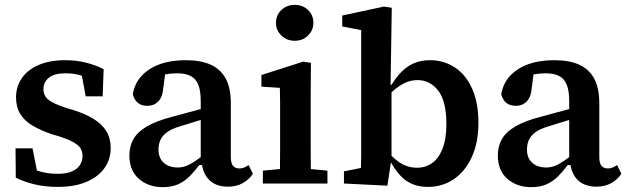

<svg xmlns="http://www.w3.org/2000/svg" viewBox="-20 -756 2584 791"><path d="M218 14Q166 14 122.5 3.5Q79 -7 45 -24L44 -145H114L138 -23L89 -22V-72Q115 -58 147 -49Q179 -40 218 -40Q253 -40 275.5 -49.5Q298 -59 309 -75.5Q320 -92 320 -113Q320 -142 298.5 -159.5Q277 -177 227 -193L191 -204Q147 -219 114 -238.5Q81 -258 63.5 -286.5Q46 -315 46 -355Q46 -399 70 -434Q94 -469 139.5 -488.5Q185 -508 249 -508Q294 -508 334 -498Q374 -488 407 -471L403 -359H333L312 -473H355V-427Q331 -441 305.5 -447.5Q280 -454 249 -454Q204 -454 181.5 -436Q159 -418 159 -389Q159 -362 179 -345.5Q199 -329 251 -312L281 -303Q332 -287 366.5 -265.5Q401 -244 418.5 -215Q436 -186 436 -146Q436 -99 410 -63Q384 -27 335.5 -6.5Q287 14 218 14Z M650 15Q592 15 552.5 -19Q513 -53 513 -116Q513 -153 529.5 -182.5Q546 -212 585 -235Q624 -258 690 -275Q718 -283 745 -290Q772 -297 799 -304.5Q826 -312 853 -318V-276Q820 -266 786.5 -255.5Q753 -245 720 -235Q686 -225 667 -210.5Q648 -196 640.5 -178.5Q633 -161 633 -140Q633 -105 654.5 -85.5Q676 -66 712 -66Q732 -66 750 -73.5Q768 -81 788 -95Q808 -109 835 -131L841 -76H801Q782 -51 762 -30.5Q742 -10 715.5 2.5Q689 15 650 15ZM919 13Q870 13 842 -14.5Q814 -42 810 -94L807 -96V-339Q807 -383 796.5 -408Q786 -433 764.5 -443.5Q743 -454 710 -454Q686 -454 663.5 -450Q641 -446 617 -437L664 -480L653 -396Q650 -356 632 -338Q614 -320 588 -320Q561 -320 546.5 -333.5Q532 -347 527 -368Q538 -433 595.5 -470.5Q653 -508 746 -508Q806 -508 847 -490Q888 -472 909.5 -433Q931 -394 931 -330V-108Q931 -84 940 -73Q949 -62 966 -62Q977 -62 986.5 -66Q996 -70 1004 -76L1022 -40Q1006 -16 980 -1.5Q954 13 919 13Z M1063 0V-53L1170 -63H1223L1329 -53V0ZM1133 0Q1133 -30 1133.5 -67Q1134 -104 1134 -143Q1134 -182 1134 -215V-267Q1134 -303 1134 -333Q1134 -363 1133 -394L1057 -399V-447L1229 -502L1261 -497L1260 -366V-215Q1260 -182 1260 -143Q1260 -104 1260.5 -67Q1261 -30 1261 0ZM1194 -588Q1162 -588 1139.5 -609.5Q1117 -631 1117 -662Q1117 -694 1139.5 -715Q1162 -736 1194 -736Q1227 -736 1249 -715Q1271 -694 1271 -662Q1271 -631 1249 -609.5Q1227 -588 1194 -588Z M1397 0V-50L1467 -64Q1468 -89 1468 -115Q1468 -141 1468 -166.5Q1468 -192 1468 -215V-632L1390 -647V-692L1562 -729L1594 -724L1592 -592L1589 -407L1593 -400V-91L1591 -90L1576 9ZM1744 14Q1706 14 1678 2Q1650 -10 1629 -33Q1608 -56 1590 -88H1552L1556 -155Q1592 -110 1625 -87.5Q1658 -65 1698 -65Q1733 -65 1760 -84Q1787 -103 1803 -143Q1819 -183 1819 -245Q1819 -339 1785.5 -382.5Q1752 -426 1700 -426Q1674 -426 1650.5 -415.5Q1627 -405 1603.5 -385Q1580 -365 1555 -336L1550 -407H1593Q1613 -439 1635.5 -461.5Q1658 -484 1686.5 -496Q1715 -508 1752 -508Q1808 -508 1853.5 -478.5Q1899 -449 1925 -391Q1951 -333 1951 -250Q1951 -168 1923.5 -108.5Q1896 -49 1849 -17.5Q1802 14 1744 14Z M2168 15Q2110 15 2070.5 -19Q2031 -53 2031 -116Q2031 -153 2047.5 -182.5Q2064 -212 2103 -235Q2142 -258 2208 -275Q2236 -283 2263 -290Q2290 -297 2317 -304.5Q2344 -312 2371 -318V-276Q2338 -266 2304.5 -255.5Q2271 -245 2238 -235Q2204 -225 2185 -210.5Q2166 -196 2158.5 -178.5Q2151 -161 2151 -140Q2151 -105 2172.5 -85.5Q2194 -66 2230 -66Q2250 -66 2268 -73.5Q2286 -81 2306 -95Q2326 -109 2353 -131L2359 -76H2319Q2300 -51 2280 -30.5Q2260 -10 2233.5 2.5Q2207 15 2168 15ZM2437 13Q2388 13 2360 -14.5Q2332 -42 2328 -94L2325 -96V-339Q2325 -383 2314.5 -408Q2304 -433 2282.5 -443.5Q2261 -454 2228 -454Q2204 -454 2181.5 -450Q2159 -446 2135 -437L2182 -480L2171 -396Q2168 -356 2150 -338Q2132 -320 2106 -320Q2079 -320 2064.5 -333.5Q2050 -347 2045 -368Q2056 -433 2113.5 -470.5Q2171 -508 2264 -508Q2324 -508 2365 -490Q2406 -472 2427.5 -433Q2449 -394 2449 -330V-108Q2449 -84 2458 -73Q2467 -62 2484 -62Q2495 -62 2504.5 -66Q2514 -70 2522 -76L2540 -40Q2524 -16 2498 -1.5Q2472 13 2437 13Z"/></svg>

Font: Source Serif 4 SemiBold
Style: Regular
Weight: 600
Designer: Frank Grießhammer
Foundry: Adobe Systems Incorporated
Version: Version 4.004;hotconv 1.0.116;makeotfexe 2.5.65601